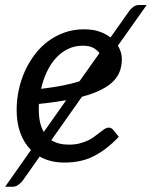

<svg xmlns="http://www.w3.org/2000/svg" viewBox="-36 -628 593 750"><path d="M85 -42Q58 -69 43.5 -108.5Q29 -148 29 -198.5Q29 -237.5 37.2 -276.2Q45.5 -315 61.2 -350Q77 -385 99.8 -415Q122.5 -445 151.8 -466.8Q181 -488.5 216.2 -501Q251.5 -513.5 292 -513.5Q326.5 -513.5 352 -504.8Q377.5 -496 395.5 -481.5L469.5 -586Q477 -596 486.2 -602.2Q495.5 -608.5 507 -608.5H537L424.5 -449.5Q432.5 -436.5 436.2 -423.5Q440 -410.5 440 -398Q440 -374 433 -352.5Q426 -331 408.2 -312.2Q390.5 -293.5 360.2 -278Q330 -262.5 284 -250L164.5 -80.5Q192 -63 233 -63Q257 -63 275.8 -68Q294.5 -73 309.2 -80.2Q324 -87.5 335.2 -96.2Q346.5 -105 355.8 -112.2Q365 -119.5 373 -124.5Q381 -129.5 389 -129.5Q398.5 -129.5 406 -121L428 -93.5Q402.5 -67 378 -48.2Q353.5 -29.5 328.2 -17Q303 -4.5 275.2 1.2Q247.5 7 215.5 7Q160 7 119 -16.5L52 78.5Q44 88.5 34 95Q24 101.5 14 101.5H-16ZM287 -449.5Q255.5 -449.5 229 -436.5Q202.5 -423.5 182 -400.8Q161.5 -378 147 -347.2Q132.5 -316.5 124.5 -281Q175 -287 211.8 -294.5Q248.5 -302 274.5 -310.5L352.5 -420.5Q344.5 -432 329 -440.8Q313.5 -449.5 287 -449.5ZM115.5 -200.5Q115.5 -145.5 135 -112.5L222.5 -236.5Q199 -232.5 172.5 -228.8Q146 -225 116 -222Q115.5 -216.5 115.5 -211.2Q115.5 -206 115.5 -200.5Z"/></svg>

Font: Lato
Style: Italic
Weight: 400
Italic angle: -7°
Designer: Lukasz Dziedzic
Foundry: tyPoland Lukasz Dziedzic
Version: Version 2.007; 2014-02-27